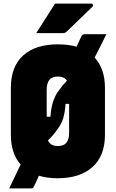

<svg xmlns="http://www.w3.org/2000/svg" viewBox="-20 -965 640 1061"><path d="M284 -945H485Q491 -945 493.5 -939Q496 -933 491 -928Q465 -903 444.5 -883Q424 -863 401.5 -841.5Q379 -820 347 -789Q340 -782 326 -782H180Q207 -824 232 -863Q257 -902 284 -945ZM300 -720Q357 -720 403 -707Q410 -721 415.5 -733.5Q421 -746 426 -757Q432 -770 436 -773Q440 -776 450 -776H568Q552 -743 535.5 -710.5Q519 -678 503 -647Q560 -585 560 -479V-221Q560 -103 490.5 -41.5Q421 20 299 20Q241 20 195 6Q188 22 181 37Q174 52 168 64Q164 73 161 74.5Q158 76 151 76H31Q43 51 61 13Q79 -25 94 -56Q40 -117 40 -221V-479Q40 -598 108.5 -659Q177 -720 300 -720ZM238 -468V-320H259Q261 -364 272.5 -400.5Q284 -437 305 -465Q325 -494 350 -519Q347 -524 344 -527Q329 -542 300 -542Q267 -542 252.5 -523Q238 -504 238 -468ZM256 -173Q271 -158 300 -158Q333 -158 347.5 -177Q362 -196 362 -232V-391H342Q340 -350 330.5 -316Q321 -282 302 -257Q278 -221 245 -189Q249 -180 256 -173Z"/></svg>

Font: Recursive Mn Lnr St Blk
Style: Regular
Weight: 900
Monospace: yes
Version: Version 1.079;hotconv 1.0.112;makeotfexe 2.5.65598; ttfautoh